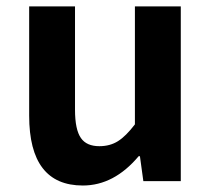

<svg xmlns="http://www.w3.org/2000/svg" viewBox="-20 -567 662 601"><path d="M239.3 13.7Q71.3 13.7 71.3 -205.1V-546.9H214.8V-223.6Q214.8 -161.1 233.4 -134.8Q251 -109.4 291 -109.4Q324.2 -109.4 349.1 -125Q374 -140.6 402.3 -177.7V-546.9H545.9V-273.4V0H428.7L418 -78.1H414.1Q336.9 13.7 239.3 13.7Z"/></svg>

Font: Bpmf GenSeki Gothic B
Style: B
Weight: 700
Foundry: But Ko
Version: Version 1.320